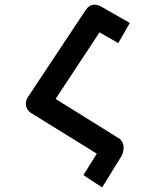

<svg xmlns="http://www.w3.org/2000/svg" viewBox="-20 -774 640 846"><path d="M406.5 -97 119.5 -274.5Q106.5 -282.5 100.2 -293.5Q94 -304.5 94 -317Q94 -332 103.5 -347L357 -729Q373.5 -753.5 396.5 -753.5Q410 -753.5 425.5 -745L552 -673L501 -584L418.5 -631.5L225 -338L503 -165Q524.5 -152 524.5 -123Q524.5 -112 521.2 -101Q518 -90 512 -81L430 52L347.5 -2.5Z"/></svg>

Font: JuliaMono SemiBold
Style: Regular
Weight: 600
Monospace: yes
Designer: cormullion
Foundry: corm
Version: Version 0.055; ttfautohint (v1.8.4)